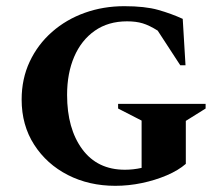

<svg xmlns="http://www.w3.org/2000/svg" viewBox="-20 -591 715 621"><path d="M353 10Q268 10 199.5 -25Q131 -60 90.5 -123Q50 -186 50 -269Q50 -336 76 -391.5Q102 -447 148 -487.5Q194 -528 254 -549.5Q314 -571 382 -571Q449 -571 491.5 -559Q534 -547 571 -530L580 -380H563L490 -492Q463 -509 441.5 -515.5Q420 -522 391 -522Q330 -522 286.5 -491.5Q243 -461 220 -407.5Q197 -354 197 -284Q197 -175 246 -108.5Q295 -42 384 -42Q411 -42 438 -48V-201L362 -240V-255H645V-240L581 -200V-61Q557 -40 519.5 -24Q482 -8 439 1Q396 10 353 10Z"/></svg>

Font: Spectral SC
Style: Bold
Weight: 700
Designer: Jean-Baptiste Levee
Foundry: Production Type
Version: Version 2.001